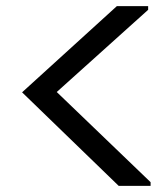

<svg xmlns="http://www.w3.org/2000/svg" viewBox="-20 -601 540 626"><path d="M471 5H367L52 -300L361 -581H463V-569L165 -301L471 -7Z"/></svg>

Font: D2Coding ligature
Style: Regular
Weight: 400
Monospace: yes
Designer: Yong-Rak Park; Jeong-Hwan Yoon; Sang-Min Lee;
Foundry: NHN Corporation
Version: Version 1.3.2; Build 20180524